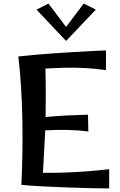

<svg xmlns="http://www.w3.org/2000/svg" viewBox="-20 -1053 673 1078"><path d="M100 -15Q109 -197 105.5 -384Q102 -571 83 -736Q117 -740 167 -744.5Q217 -749 274.5 -753Q332 -757 389.5 -760.5Q447 -764 495.5 -766.5Q544 -769 575 -770V-659Q518 -668 456 -671Q394 -674 336.5 -672.5Q279 -671 235 -668Q237 -591 237 -524.5Q237 -458 236 -396Q301 -402 362.5 -405Q424 -408 474 -409L476 -315Q421 -322 362.5 -323.5Q304 -325 234 -321Q231 -265 228 -207Q225 -149 221 -83Q276 -82 339.5 -84Q403 -86 468 -91Q533 -96 593 -103V5Q552 5 490.5 3.5Q429 2 359 -0.5Q289 -3 221 -6.5Q153 -10 100 -15ZM252 -1033 351 -902 450 -1033 518 -999 351 -823 185 -999Z"/></svg>

Font: Marhey
Style: Regular
Weight: 400
Designer: Nur Syamsi & Bustanul Arifin
Foundry: Namelatype
Version: Version 1.000; ttfautohint (v1.8.4.7-5d5b)